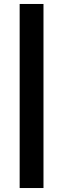

<svg xmlns="http://www.w3.org/2000/svg" viewBox="-20 -745 319 967"><path d="M79 202V-725H199V202Z"/></svg>

Font: Archivo SemiExpanded ExtraBold
Style: Italic
Weight: 800
Width: 6
Italic angle: -10°
Designer: Hector Gatti
Foundry: Omnibus-Type
Version: Version 2.001